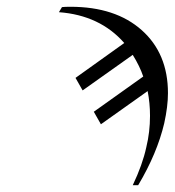

<svg xmlns="http://www.w3.org/2000/svg" viewBox="-20 -563 516 567"><path d="M347 -436Q275 -518 154 -527L163 -542Q171 -543 188 -543Q321 -543 398.5 -474Q476 -405 476 -288Q476 -249 465 -199Q444 -110 388 -16H372Q401 -77 412 -128Q423 -173 423 -221Q423 -259 416 -294L278 -196L257 -233L403 -337Q393 -367 372 -401L224 -296L203 -333Z"/></svg>

Font: Linux Libertine O
Style: Italic
Weight: 400
Italic angle: -12°
Designer: Philipp H. Poll
Foundry: Philipp H. Poll
Version: Version 5.1.6